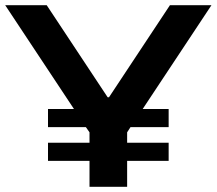

<svg xmlns="http://www.w3.org/2000/svg" viewBox="-20 -720 835 740"><path d="M630 -100H470V0H325V-100H165V-170H325V-210L311 -230H165V-300H265L0 -700H160L395 -345H400L635 -700H795L530 -300H630V-230H483L470 -210V-170H630Z"/></svg>

Font: Prosto One
Style: Regular
Weight: 400
Designer: Pavel Emelyanov and Jovanny lemonad
Foundry: Pavel Emelyanov and Jovanny Lemonad
Version: Version 1.001